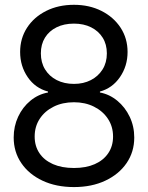

<svg xmlns="http://www.w3.org/2000/svg" viewBox="-20 -757 606 787"><path d="M283.2 9.8Q210 9.8 154.3 -16.4Q98.6 -42.5 67.4 -88.4Q36.1 -134.3 36.1 -193.4Q36.1 -239.3 54.4 -278.6Q72.8 -317.9 104.7 -344.2Q136.7 -370.6 176.8 -377.9V-381.8Q124.5 -395.5 93.5 -440.9Q62.5 -486.3 62.5 -543.9Q62.5 -599.6 90.8 -643.3Q119.1 -687 169.2 -712.2Q219.2 -737.3 283.2 -737.3Q346.2 -737.3 396 -712.2Q445.8 -687 474.4 -643.3Q502.9 -599.6 502.9 -543.9Q502.9 -486.3 471.7 -440.9Q440.4 -395.5 389.6 -381.8V-377.9Q428.7 -370.6 460.7 -344.2Q492.7 -317.9 511.5 -278.6Q530.3 -239.3 530.3 -193.4Q530.3 -134.3 498.8 -88.4Q467.3 -42.5 411.6 -16.4Q356 9.8 283.2 9.8ZM283.2 -68.4Q332.5 -68.4 368.4 -84.2Q404.3 -100.1 423.8 -129.2Q443.4 -158.2 443.4 -197.3Q443.4 -238.3 422.4 -270Q401.4 -301.8 365.2 -319.8Q329.1 -337.9 283.2 -337.9Q236.3 -337.9 200 -319.8Q163.6 -301.8 142.8 -270Q122.1 -238.3 122.1 -197.3Q122.1 -158.2 141.6 -129.2Q161.1 -100.1 197.3 -84.2Q233.4 -68.4 283.2 -68.4ZM283.2 -413.1Q322.3 -413.1 352.5 -428.7Q382.8 -444.3 400.4 -472.4Q418 -500.5 418 -538.1Q418 -575.2 400.9 -602.5Q383.8 -629.9 353.5 -645Q323.2 -660.2 283.2 -660.2Q242.2 -660.2 211.7 -645Q181.2 -629.9 164.3 -602.5Q147.5 -575.2 147.5 -538.1Q147.5 -500.5 164.8 -472.4Q182.1 -444.3 212.6 -428.7Q243.2 -413.1 283.2 -413.1Z"/></svg>

Font: Inter Tight
Style: Regular
Weight: 400
Designer: Rasmus Andersson
Foundry: rsms
Version: Version 3.002